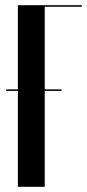

<svg xmlns="http://www.w3.org/2000/svg" viewBox="-20 -719 335 739"><path d="M48.8 0H152.2V-693H294.8V-699H48.8ZM3.8 -369H217V-375H3.8Z"/></svg>

Font: Moniqa Black
Style: Regular
Weight: 900
Designer: Rajesh Rajput
Foundry: Rajesh Rajput
Version: Version 1.000